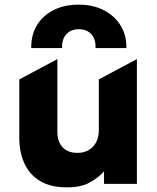

<svg xmlns="http://www.w3.org/2000/svg" viewBox="-20 -792 678 827"><path d="M268.1 15Q198.4 15 152.9 -12.2Q107.5 -39.4 85.3 -87.7Q63.1 -136 63.1 -199.8V-450L227.1 -537.5V-224.2Q227.1 -182.2 249.4 -157.9Q271.6 -133.5 314.1 -133.5Q341.5 -133.5 362.2 -145.7Q382.9 -157.9 394.2 -179.4Q405.6 -201 405.6 -229.5V-450L569.6 -537.5V0H428.1V-54Q403.6 -26.2 366.1 -5.6Q328.5 15 268.1 15ZM114.6 -585Q113.4 -640.5 138.8 -682.7Q164.1 -724.9 210.6 -748.4Q257.1 -772 319.6 -772Q380.6 -772 427.2 -748Q473.9 -724 499.7 -681.8Q525.5 -639.6 524.4 -585H391.4Q393.2 -622.1 373.7 -644.2Q354.1 -666.2 319.6 -666.2Q285.1 -666.2 265.4 -644.2Q245.8 -622.1 247.4 -585Z"/></svg>

Font: Geologica-Sharp
Style: Regular
Weight: 100
Designer: Sindre Bremnes, Frode Helland
Foundry: Monokrom Skriftforlag AS
Version: Version 1.010;gftools[0.9.28]